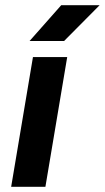

<svg xmlns="http://www.w3.org/2000/svg" viewBox="-20 -720 404 740"><path d="M23 0 107 -500H239L155 0ZM94 -562 216 -700H364L227 -562Z"/></svg>

Font: Figtree Light
Style: Bold Italic
Weight: 700
Italic angle: -9.5°
Version: Version 2.000